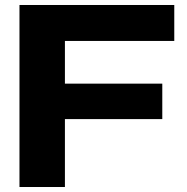

<svg xmlns="http://www.w3.org/2000/svg" viewBox="-20 -749 749 769"><path d="M58 0V-729H678V-585H240V0ZM225 -272V-414H630V-272Z"/></svg>

Font: Hubot Sans SemiExpanded
Style: Bold
Weight: 700
Width: 6
Designer: Deni Anggara
Foundry: GitHub, Inc., Subsidiary of Microsoft Corporation
Version: Version 2.000